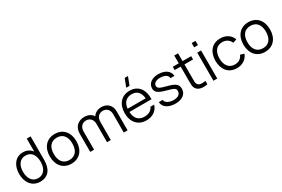

<svg xmlns="http://www.w3.org/2000/svg" viewBox="103 -1980 4700 3196"><g transform="rotate(-30 2452.5 -382.5)"><path d="M287 15C451 15 522.5 -98 522.5 -270.5V-720H448.5V-471C410 -523.5 351.5 -555 276.5 -555C128.5 -555 44 -431.5 44 -270.5C44 -108.5 135.5 15 287 15ZM118 -270.5C118 -392.5 172.5 -486.5 288.5 -486.5C401 -486.5 456.5 -397.5 456.5 -270.5C456.5 -147.5 400 -53.5 287 -53.5C174.5 -53.5 118 -147.5 118 -270.5Z M887.5 15C1047.5 15 1143.5 -100.5 1143.5 -270.5C1143.5 -437.5 1049.5 -555 887.5 -555C729.5 -555 632 -440.5 632 -270.5C632 -103 726.5 15 887.5 15ZM710 -270.5C710 -396.5 766.5 -484.5 887.5 -484.5C1006.5 -484.5 1065.5 -400.5 1065.5 -270.5C1065.5 -143 1007.5 -55.5 887.5 -55.5C770.5 -55.5 710 -140.5 710 -270.5Z M1898 -354.5 1897.5 0H1971L1971.5 -368.5C1971.5 -482.5 1892 -554.5 1783 -554.5C1714.5 -554.5 1655.5 -523.5 1622 -471C1589.5 -525.5 1529.5 -554.5 1457 -554.5C1348.5 -554.5 1253 -490 1253 -348.5V0H1327V-348.5C1327 -433 1377 -488.5 1452 -488.5C1526.5 -488.5 1576.5 -435.5 1576.5 -349.5L1576 0H1648.5L1649 -348.5C1649 -449 1713.5 -488.5 1775 -488.5C1846 -488.5 1898 -438 1898 -354.5Z M2330 15C2440.5 15 2537.5 -41.5 2568 -150H2498C2465 -81 2404.5 -55.5 2327 -55.5C2219.5 -55.5 2156 -125.5 2150 -249.5H2575.5C2581 -440 2487 -555 2327 -555C2171 -555 2071.5 -444.5 2071.5 -267.5C2071.5 -96.5 2172.5 15 2330 15ZM2151.5 -311C2163 -424.5 2225 -487.5 2329 -487.5C2429.5 -487.5 2487.5 -427.5 2498.5 -311ZM2306 -625H2369L2429 -780H2366Z M2887.5 14.5C3020 14.5 3100.5 -47.5 3100.5 -149.5C3100.5 -233 3054 -271.5 2905 -309.5C2777.5 -341.5 2747 -361.5 2747 -404.5C2747 -455.5 2800 -489.5 2876.5 -488C2957.5 -486.5 3022 -456.5 3024.5 -395H3099.5C3095 -498 2999.5 -555 2877.5 -555C2755.5 -555 2672.5 -493 2672.5 -401C2672.5 -325.5 2717.5 -290 2864 -250.5C3001 -213.5 3024 -198.5 3024 -148.5C3024 -89.5 2973.5 -52.5 2891.5 -52.5C2807.5 -52.5 2733 -88.5 2731 -147H2656C2658.5 -43 2761 14.5 2887.5 14.5Z M3505 0V-64.5C3427.5 -52 3374.5 -56.5 3350.5 -101.5C3337.5 -124.5 3339.5 -153 3339.5 -198.5V-477H3505V-540H3339.5V-690H3266.5V-540H3151V-477H3266.5V-195.5C3266.5 -142.5 3264 -104 3283.5 -64.5C3319 7.5 3413.5 19 3505 0Z M3621.5 -642.5H3695V-725H3621.5ZM3621.5 0H3695V-540H3621.5Z M4069 15C4176 15 4255 -36.5 4295.5 -132.5L4221.5 -154.5C4194.5 -89.5 4142 -55.5 4069 -55.5C3953 -55.5 3894.5 -140.5 3893 -270C3894.5 -396 3949.5 -484.5 4069 -484.5C4139.5 -484.5 4198 -447 4223.5 -382.5L4295.5 -405.5C4265.5 -498 4178.5 -555 4069.5 -555C3908 -555 3817 -440 3815 -270C3817 -103.5 3905.5 15 4069 15Z M4609 15C4769 15 4865 -100.5 4865 -270.5C4865 -437.5 4771 -555 4609 -555C4451 -555 4353.5 -440.5 4353.5 -270.5C4353.5 -103 4448 15 4609 15ZM4431.5 -270.5C4431.5 -396.5 4488 -484.5 4609 -484.5C4728 -484.5 4787 -400.5 4787 -270.5C4787 -143 4729 -55.5 4609 -55.5C4492 -55.5 4431.5 -140.5 4431.5 -270.5Z"/></g></svg>

Font: Eudonet
Style: Regular
Weight: 400
Designer: Mikhail Sharanda
Foundry: Mikhail Sharanda
Version: Version 4.503;Glyphs 3.1.2 (3151)